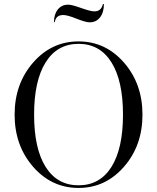

<svg xmlns="http://www.w3.org/2000/svg" viewBox="-20 -910 774 946"><path d="M143 -601.5Q234 -706 367 -706Q500 -706 591 -601.5Q682 -497 682 -345Q682 -193 591 -88.5Q500 16 367 16Q234 16 143 -88.5Q52 -193 52 -345Q52 -497 143 -601.5ZM205 -603Q148 -512 148 -345Q148 -178 205 -87.5Q262 3 367 3Q472 3 529 -87.5Q586 -178 586 -345Q586 -512 529 -603Q472 -694 367 -694Q262 -694 205 -603ZM250 -801H246Q246 -840 265 -863.5Q284 -887 316 -887Q334 -887 380 -870.5Q426 -854 445 -854Q479 -854 487 -890H492Q492 -849 473 -824.5Q454 -800 422 -800Q402 -800 357 -818Q312 -836 292 -836Q255 -836 250 -801Z"/></svg>

Font: Libre Caslon Display
Style: Regular
Weight: 400
Designer: Pablo Impallari, Rodrigo Fuenzalida
Foundry: Pablo Impallari, Rodrigo Fuenzalida
Version: Version 1.002